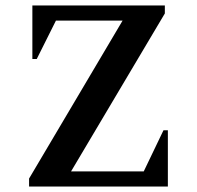

<svg xmlns="http://www.w3.org/2000/svg" viewBox="-20 -680 718 700"><path d="M86 0V-29L427 -605H184L114 -465H98V-660H581V-631L239 -55H504L576 -205H592V0Z"/></svg>

Font: Spectral SemiBold
Style: Regular
Weight: 600
Designer: Jean-Baptiste Levee
Foundry: Production Type
Version: Version 2.001